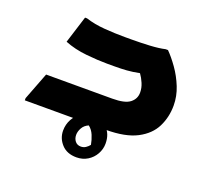

<svg xmlns="http://www.w3.org/2000/svg" viewBox="-111 -601 983 908"><g transform="rotate(20 380.0 -147.5)"><path d="M36 -11 89 -149H422Q485 -149 510.5 -169Q536 -189 536 -221Q536 -244 526.5 -266.5Q517 -289 504 -307Q469 -300 440.5 -298Q412 -296 380 -296H341Q296 -296 236.5 -302Q177 -308 127 -328L170 -465H180Q223 -451 275.5 -447Q328 -443 378 -443H410Q458 -443 503.5 -445.5Q549 -448 579 -455H591Q616 -430 643 -392Q670 -354 688 -309Q706 -264 706 -217Q706 -159 681.5 -109.5Q657 -60 599.5 -30Q542 0 444 0H36ZM368 -44Q405 -44 435 -15.5Q465 13 465 62Q465 90 451 115Q437 140 412.5 155Q388 170 357 170Q309 170 282 140.5Q255 111 255 72Q255 41 269.5 14.5Q284 -12 310 -28Q336 -44 368 -44ZM320 70Q320 89 330.5 102Q341 115 359 115Q373 115 383.5 108Q394 101 402 91Q398 68 388.5 45Q379 22 361 8Q340 17 330 35Q320 53 320 70Z"/></g></svg>

Font: Kufam
Style: Bold
Weight: 700
Designer: Wael Morcos, Artur Schmal
Foundry: Original Type
Version: Version 1.300; ttfautohint (v1.8.3)